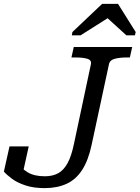

<svg xmlns="http://www.w3.org/2000/svg" viewBox="-31 -952 719 989"><path d="M437 -620Q442 -642 419.5 -649Q397 -656 360 -656H337L349 -710H650L638 -656H622Q585 -656 559.5 -649Q534 -642 530 -620L441 -206Q424 -126 392 -76.5Q360 -27 311.5 -5Q263 17 199 17Q142 17 100 3Q58 -11 31 -31Q4 -51 -11 -68L18 -198H117L86 -58Q69 -64 60 -75.5Q51 -87 49 -98Q47 -109 51.5 -113.5Q56 -118 65 -110Q78 -85 111.5 -64.5Q145 -44 200 -44Q240 -44 268.5 -59.5Q297 -75 317 -111.5Q337 -148 350 -211ZM577 -932H495L342 -787L339 -770H384L558 -880L497 -882L620 -770H664L668 -787Z"/></svg>

Font: Roboto Serif
Style: Italic
Weight: 400
Italic angle: -10°
Designer: Greg Gazdowicz
Foundry: Commercial Type
Version: Version 1.008